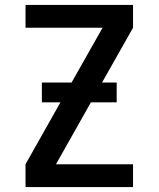

<svg xmlns="http://www.w3.org/2000/svg" viewBox="-20 -755 640 775"><path d="M83 0V-92L224 -342H149V-422H269L394 -643H83V-735H517V-643L392 -422H451V-342H347L206 -92H517V0Z"/></svg>

Font: Iosevka SS04 Semibold Extended
Style: Regular
Weight: 600
Width: 7
Monospace: yes
Designer: Belleve Invis
Foundry: Belleve Invis
Version: Version 19.0.0; ttfautohint (v1.8.4)